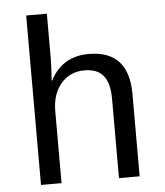

<svg xmlns="http://www.w3.org/2000/svg" viewBox="-52 -771 704 818"><g transform="rotate(-5 300.0 -362.5)"><path d="M90.3 -724.6H178.7V-534.2Q178.7 -505.4 174.3 -438H175.8Q227.1 -538.1 341.3 -538.1Q512.2 -538.1 512.2 -352.1V0H423.8V-339.4Q423.8 -405.8 398.2 -438Q372.6 -470.2 316.4 -470.2Q255.9 -470.2 217 -426Q178.2 -381.8 178.2 -306.2V0H90.3Z"/></g></svg>

Font: Cousine
Style: Regular
Weight: 400
Monospace: yes
Designer: Steve Matteson
Foundry: Ascender Corporation
Version: Version 1.20